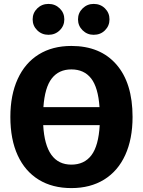

<svg xmlns="http://www.w3.org/2000/svg" viewBox="-20 -945 731 982"><path d="M658 -347Q658 -234 620.5 -152Q583 -70 512.5 -26.5Q442 17 345 17Q248 17 178 -26Q108 -69 70.5 -150.5Q33 -232 33 -347Q33 -459 70.5 -541Q108 -623 178 -666.5Q248 -710 345 -710Q493 -710 575.5 -615Q658 -520 658 -347ZM202 -397H489Q482 -498 446 -544Q410 -590 345 -590Q281 -590 245 -544Q209 -498 202 -397ZM490 -305H201Q212 -103 345 -103Q411 -103 447.5 -151Q484 -199 490 -305ZM309 -846Q309 -813 285.5 -790Q262 -767 228 -767Q194 -767 170.5 -790Q147 -813 147 -846Q147 -879 170.5 -902Q194 -925 228 -925Q262 -925 285.5 -902Q309 -879 309 -846ZM540 -846Q540 -813 517 -790Q494 -767 459 -767Q426 -767 402.5 -790Q379 -813 379 -846Q379 -879 402.5 -902Q426 -925 459 -925Q494 -925 517 -902Q540 -879 540 -846Z"/></svg>

Font: Fira Sans BGR
Style: Bold
Weight: 700
Designer: bBox Type GmbH & Carrois Corporate GbR & Edenspiekermann AG
Foundry: bBox Type GmbH & Carrois Corporate GbR & Edenspiekermann AG
Version: Version 4.301